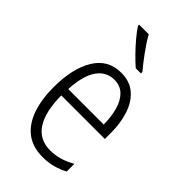

<svg xmlns="http://www.w3.org/2000/svg" viewBox="-237 -837 919 919"><g transform="rotate(45 222.5 -377.5)"><path d="M230 -542Q288 -542 325.5 -509.5Q363 -477 380.5 -422.5Q398 -368 398 -303V-262H103Q104 -152 141 -95Q178 -38 252 -38Q316 -38 379 -75V-23Q350 -7 318 1.5Q286 10 248 10Q180 10 136 -24Q92 -58 70.5 -120Q49 -182 49 -264Q49 -391 95 -466.5Q141 -542 230 -542ZM230 -495Q175 -495 142.5 -448Q110 -401 105 -307H345Q345 -359 333 -402Q321 -445 295.5 -470Q270 -495 230 -495ZM192 -765Q212 -729 242 -688Q272 -647 298 -616V-606H263Q241 -625 215 -651.5Q189 -678 165.5 -706Q142 -734 127 -757V-765Z"/></g></svg>

Font: Noto Sans Lao UI Cond Light
Style: Regular
Weight: 300
Width: 3
Designer: Monotype Design Team
Foundry: Monotype Imaging Inc.
Version: Version 2.000; ttfautohint (v1.8.4.7-5d5b)